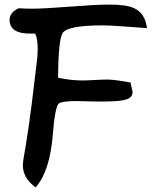

<svg xmlns="http://www.w3.org/2000/svg" viewBox="-20 -789 663 840"><path d="M429 -678Q270 -678 252.5 -642Q235 -606 234 -449Q289 -437 341 -437Q359 -437 394.5 -439Q430 -441 448 -441Q481 -441 551 -428Q560 -390 560 -387Q560 -368 543.5 -358.5Q527 -349 479 -346Q444 -344 388 -345Q304 -347 317 -347Q256 -347 238.5 -337Q221 -327 211 -199Q198 -40 136 31Q80 -10 80 -66Q80 -84 92 -148Q104 -219 118 -328Q140 -508 140 -509Q145 -546 145 -574Q145 -618 134 -642H118Q22 -640 22 -702Q22 -735 62 -753Q91 -751 116 -751Q173 -751 287 -760Q401 -769 458 -769Q532 -769 565 -754Q615 -732 623 -666Q470 -678 429 -678Z"/></svg>

Font: Wortlaut AH
Style: SemiBold
Weight: 600
Designer: Andreas Höfeld
Foundry: Fontgrube AH
Version: Version 2.59